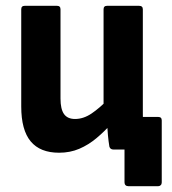

<svg xmlns="http://www.w3.org/2000/svg" viewBox="-20 -514 590 660"><path d="M421 126Q415 126 411.5 122.5Q408 119 408 113V0H378L471 -112H524Q536 -112 536 -100V113Q536 119 532.5 122.5Q529 126 524 126ZM183 11Q118 11 85.5 -28Q53 -67 53 -148V-482Q53 -494 65 -494H176Q188 -494 188 -482V-175Q188 -139 200 -122Q212 -105 238 -105Q267 -105 295 -124Q323 -143 353 -174L363 -89Q339 -62 311.5 -39Q284 -16 252.5 -2.5Q221 11 183 11ZM370 0Q359 0 356 -10Q353 -28 351 -49.5Q349 -71 348 -91L336 -141V-482Q336 -494 348 -494H458Q471 -494 471 -482V-127Q471 -96 472 -68Q473 -40 476 -14Q478 0 464 0Z"/></svg>

Font: Sofia Sans Semi Condensed ExtraBold
Style: Regular
Weight: 800
Designer: Botio Nikoltchev, Ani Petrova
Foundry: lettersoup
Version: Version 4.100